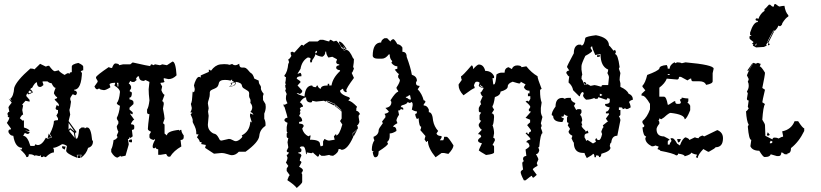

<svg xmlns="http://www.w3.org/2000/svg" viewBox="-20 -764 4039 944"><path d="M377 12.7 380.9 -2.9 357.4 -2.4 361.3 12.7Q305.2 -8.8 305.2 -23.4L309.1 -46.4Q295.9 -55.2 285.2 -55.2Q256.3 -37.1 241.2 -37.1L245.1 -28.3V-14.6Q228.5 -14.6 205.6 8.3H201.2Q197.3 8.3 197.3 3.4L189.5 8.3H181.2V-1L173.3 3.4L153.3 -1V3.4Q140.1 -5.4 129.4 -5.4H121.6Q121.6 8.3 113.3 8.3H109.4Q109.4 -2.9 77.6 -30.8L85.4 -28.3L89.4 -37.1Q54.7 -37.1 45.4 -96.2Q29.8 -96.2 21.5 -114.3V-118.7Q21.5 -127.9 33.7 -127.9V-132.3L13.7 -159.7Q25.9 -177.2 25.9 -187Q17.6 -187 17.6 -195.8L21 -195.3L14.6 -205.6L17.6 -205.1Q19 -214.4 25.9 -214.4L21.5 -236.8Q21.5 -239.3 37.6 -259.3L22.9 -278.3L38.6 -267.1L29.8 -277.8Q46.9 -290 49.8 -332Q60.1 -366.7 129.4 -427.2Q142.6 -427.2 149.4 -422.9L177.2 -450.2L205.6 -436.5Q212.4 -440.9 221.2 -440.9Q241.2 -413.6 249.5 -413.6L269 -418.5Q269 -412.1 297.4 -395.5Q310.1 -404.8 317.4 -404.8Q317.4 -400.4 321.3 -400.4Q321.3 -409.2 333 -409.2V-436.5Q333 -448.2 365.2 -454.6Q389.2 -443.8 389.2 -436.5V-418.5Q384.8 -418.5 377 -413.6L380.9 -404.8L383.3 -413.1Q380.9 -323.2 345.2 -323.2V-318.4Q356.9 -318.4 356.9 -309.6L358.9 -310.1Q356.9 -295.9 349.1 -295.9Q341.3 -300.3 336.9 -300.3Q325.2 -285.6 325.2 -277.8Q325.2 -272.9 329.1 -264.2Q325.2 -232.9 321.3 -223.1L325.2 -200.7Q317.4 -171.4 317.4 -168.9L356.9 -114.3Q349.1 -112.8 349.1 -105.5L353 -82.5H356.9Q365.2 -82.5 369.1 -127.9L380.9 -137.2H393.1Q397 -137.2 397 -132.3L404.8 -137.2H409.2Q427.7 -137.2 433.1 -73.7Q437 -73.7 437 -68.8Q437 -43.5 413.1 -37.1Q404.8 -6.8 377 12.7ZM145.5 -46.4Q153.3 -46.4 153.3 -55.2Q161.1 -50.8 165.5 -50.8Q186.5 -50.8 205.6 -86.9L213.4 -82.5L233.4 -86.9V-91.8L225.1 -105.5Q245.1 -145 245.1 -168.9Q252 -173.3 265.1 -173.3V-182.6L257.3 -195.8L265.1 -209.5V-223.1Q253.4 -223.1 253.4 -232.4Q257.3 -241.2 257.3 -246.1H261.2L269 -241.2V-250.5Q269 -253.4 249.5 -272.9V-277.8Q261.2 -277.8 261.2 -286.6Q254.9 -286.6 245.1 -304.7Q245.1 -312.5 253.4 -332Q244.1 -332 233.4 -355Q223.1 -355 213.4 -363.8H189.5V-359.4Q193.4 -350.6 193.4 -345.7Q183.6 -336.4 177.2 -336.4Q161.6 -336.4 161.6 -359.4Q151.9 -359.4 137.7 -332Q129.4 -330.6 129.4 -323.2Q135.3 -323.2 141.6 -309.6Q125 -300.3 117.7 -300.3Q117.7 -304.7 113.3 -304.7L109.4 -295.9V-291.5L125.5 -272.9V-264.2L105.5 -268.6L89.4 -250.5Q89.4 -246.1 93.8 -246.1L89.4 -223.1L93.8 -200.7Q87.4 -200.7 77.6 -182.6L93.8 -168.9Q93.8 -173.3 97.7 -173.3V-137.2Q125.5 -128.9 125.5 -118.7L102.1 -123L125.5 -114.3Q125.5 -105.5 113.3 -105.5Q106 -109.9 101.6 -109.9L93.8 -96.2Q114.7 -96.2 129.4 -46.4ZM122.6 -304.7 137.2 -311 126 -319.3 119.6 -312ZM214.4 -85.4 219.7 -107.4 231 -91.3V-88.4ZM297.9 -28.3 285.6 -36.1V-45.4L302.7 -43ZM374.5 12.7H363.8L360.4 -0.5L377.4 -1ZM346.7 -117.7 317.4 -159.7 316.9 -126.5 324.7 -134.3ZM347.7 -85.9 342.8 -112.3 325.2 -127.4 319.8 -120.1Z M828.1 -461.4Q843.8 -461.4 848.1 -393.6Q829.6 -375 808.6 -375L785.2 -379.9V-370.6L789.1 -361.3Q782.7 -356.9 769.5 -356.9V-352.5L777.3 -338.9L773.4 -320.8Q781.2 -299.8 789.1 -297.9L777.3 -266.1Q785.2 -266.1 785.2 -252.4L781.2 -230Q789.1 -190.9 789.1 -180.2L781.2 -157.2Q789.1 -155.8 789.1 -147.9V-107.4L800.8 -98.1Q800.8 -119.1 859.9 -125.5V-121.1L867.7 -125.5H871.6Q871.6 -113.3 883.3 -98.1V-89.4Q883.3 -75.7 867.7 -75.7L871.6 -43.9Q834.5 -22.9 816.4 6.3H808.6Q803.2 6.3 796.9 -7.3L769.5 -2.9H757.8V-30.3Q746.1 -30.3 746.1 -39.1L738.3 -34.7Q730.5 -34.7 730.5 -43.9Q730.5 -55.7 742.2 -75.7V-80.1L734.4 -75.7Q714.8 -81.5 714.8 -89.4V-102.5L722.7 -116.2Q707 -123 707 -129.9Q707 -143.1 714.8 -202.6Q703.1 -202.6 703.1 -211.9V-225.6Q710.9 -236.3 714.8 -270.5Q710.9 -302.7 710.9 -325.2Q710.9 -329.1 714.8 -361.3L695.3 -370.6L687.5 -366.2Q663.6 -366.2 663.6 -388.7H659.7Q654.3 -388.7 647.9 -375Q651.9 -375 651.9 -370.6L640.1 -361.3H628.4L620.6 -366.2L612.8 -352.5Q618.7 -352.5 624.5 -338.9V-329.6L616.7 -315.9Q628.4 -311.5 628.4 -307.1Q628.4 -284.2 616.7 -284.2V-275.4Q636.2 -272 636.2 -261.7V-252.4L616.7 -234.4V-225.6L632.3 -211.9V-202.6H628.4L620.6 -207V-202.6L640.1 -175.3Q634.3 -175.3 624.5 -157.2V-152.8Q640.1 -152.8 640.1 -143.6V-134.8Q640.1 -125.5 628.4 -125.5L632.3 -93.8L620.6 -84.5Q620.6 -89.4 616.7 -89.4Q616.7 -80.1 608.9 -80.1L612.8 -57.1V-52.7L597.2 1.5Q594.2 1.5 573.7 6.3V1.5L558.1 10.7Q543 10.7 526.9 -16.6V-30.3Q533.7 -40 538.6 -75.7Q548.3 -75.7 558.1 -89.4L554.2 -98.1L562 -116.2Q554.2 -131.3 554.2 -143.6L562 -157.2V-166.5Q554.2 -177.2 554.2 -184.6Q565.9 -206.1 569.8 -243.7Q554.2 -250.5 554.2 -257.3Q565.9 -269.5 569.8 -311.5Q569.8 -326.7 542.5 -343.3Q546.4 -352.1 546.4 -356.9H542.5Q518.6 -356 518.6 -348.1Q522.5 -339.4 522.5 -334.5Q500.5 -320.8 491.2 -320.8Q467.8 -323.7 467.8 -329.6L460 -325.2H456.1Q450.7 -325.2 444.3 -338.9L460 -361.3V-366.2L452.1 -379.9V-384.3Q454.1 -393.1 514.6 -434.1Q521.5 -429.7 530.8 -429.7Q538.1 -450.2 546.4 -452.1Q565.9 -451.2 565.9 -443.4L585.4 -447.8H620.6L632.3 -457Q711.9 -439 718.8 -439Q719.7 -447.8 726.6 -447.8L734.4 -443.4L742.2 -447.8L765.6 -443.4Q770 -443.4 777.3 -447.8L800.8 -443.4ZM554.2 -356.9Q558.1 -349.1 558.1 -338.9H562V-356.9ZM621.1 -78.1H628.9V-64.5H621.1Q613.3 -64.5 613.3 -73.7Z M1120.6 -1Q1115.2 -1 1109.9 -2.7Q1104.5 -4.4 1098.1 -6.3Q1091.8 -8.3 1084.5 -10Q1077.1 -11.7 1067.9 -11.7L1032.2 -8.3L988.3 -37.1L992.2 -51.3L969.2 -55.7L971.2 -62.5Q971.2 -65.9 967.8 -65.9L962.9 -64.9Q960 -77.6 948.2 -88.9L956.5 -103L945.3 -104Q945.3 -120.1 942.4 -129.9Q938 -143.6 930.2 -157.7Q927.2 -162.6 927.2 -167L927.7 -170.9Q927.7 -181.2 917 -202.1L925.8 -210L916 -211.4Q922.9 -224.1 922.9 -233.9L918.5 -252.9Q918.5 -254.4 919.4 -255.6Q920.4 -256.8 921.4 -260.3Q922.4 -263.7 923.6 -270.3Q924.8 -276.9 925.3 -289.6Q926.3 -314 928.7 -314L932.6 -310.1Q933.6 -310.1 935.5 -314.9Q937.5 -319.8 937.5 -326.7L933.6 -344.2Q936.5 -357.9 943.8 -372.1Q951.2 -386.2 959 -386.2Q962.9 -386.2 966.8 -382.3V-393.1L1006.8 -410.6V-422.4L1017.6 -416.5Q1037.1 -443.4 1062.5 -447.3L1082 -448.7Q1100.1 -448.7 1108.9 -445.3L1121.6 -449.7Q1127.9 -443.4 1136.7 -443.4Q1145 -443.4 1156.2 -450.7Q1156.2 -431.6 1170.4 -431.6L1175.3 -432.1Q1183.6 -432.1 1189 -429.2Q1195.8 -424.8 1205.6 -412.6Q1209 -407.7 1213.9 -404.8Q1223.6 -400.4 1230.5 -377.4L1252 -367.7Q1252 -354.5 1257.6 -347.4Q1263.2 -340.3 1263.2 -335L1262.7 -330.1Q1262.7 -319.3 1276.4 -302.7L1272.9 -291.5L1273.4 -272L1285.2 -252.4L1286.6 -238.8Q1286.6 -222.2 1279.3 -205.6V-180.2Q1285.6 -168 1285.6 -152.8L1285.2 -145Q1257.8 -127.4 1254.9 -96.2Q1252 -64.9 1187.5 -18.1H1154.3Q1138.7 -1 1120.6 -1ZM1138.7 -69.8Q1148.4 -69.8 1159.9 -78.9Q1171.4 -87.9 1171.4 -93.3Q1171.4 -96.2 1168 -98.1Q1207.5 -116.7 1210.9 -166.5L1218.3 -161.6L1209 -192.9L1210 -206.5L1226.1 -199.7Q1221.7 -210.4 1210.9 -213.4Q1220.2 -224.1 1220.2 -235.8Q1220.2 -247.6 1210.9 -258.3L1211.9 -267.1Q1211.9 -275.4 1208.3 -280.3Q1204.6 -285.2 1204.6 -294.9L1205.1 -304.7Q1205.1 -312 1200 -316.2Q1194.8 -320.3 1188.2 -323.7Q1181.6 -327.1 1176 -331.3Q1170.4 -335.4 1169.4 -343.3Q1167.5 -357.9 1138.7 -361.8L1139.2 -357.4Q1139.2 -338.4 1105.5 -338.4Q1117.2 -344.2 1117.2 -349.6Q1117.2 -353 1112.8 -356Q1129.9 -357.9 1130.9 -359.9Q1130.9 -362.8 1121.1 -366.7V-373.5L1113.3 -367.7Q1101.6 -371.1 1085.4 -371.1Q1058.6 -371.1 1055.7 -353.5Q1052.7 -339.4 1045.4 -334.2Q1038.1 -329.1 1030.5 -326.4Q1022.9 -323.7 1017.1 -319.8Q1011.2 -315.9 1011.2 -304.7L1011.7 -304.2Q1011.7 -290 1006.8 -276.1Q1002 -262.2 1002 -255.9L1005.9 -231.9L1002.9 -215.3L1005.9 -194.8L1002 -151.4Q1002 -123 1027.8 -108.4Q1039.6 -106 1045.2 -100.1Q1050.8 -94.2 1054 -88.1Q1057.1 -82 1059.8 -77.4Q1062.5 -72.8 1069.3 -72.8L1105.5 -81.1Q1113.8 -81.1 1123.5 -75.4Q1133.3 -69.8 1138.7 -69.8ZM1121.6 -341.3Q1136.7 -344.2 1136.7 -359.9Q1129.4 -355 1117.7 -354.5L1121.6 -352.1Q1119.1 -344.7 1111.8 -340.3Z M1439 160.2Q1426.3 143.6 1393.6 122.6V118.7Q1400.9 97.7 1404.8 97.7L1389.6 76.7V64.5L1397.5 51.8L1385.7 35.2Q1393.6 21.5 1393.6 10.3Q1389.6 2.4 1389.6 -2.4Q1395 -2.4 1400.9 -14.6Q1389.6 -14.6 1389.6 -22.9L1397.5 -39.6L1393.6 -64.5L1397.5 -85.4Q1389.6 -85.4 1389.6 -93.8V-106.4Q1389.6 -110.4 1393.6 -110.4L1389.6 -118.7V-139.6L1393.6 -160.2Q1378.4 -166.5 1378.4 -172.9Q1378.4 -183.1 1393.6 -185.5Q1393.6 -189.5 1378.4 -239.3Q1374.5 -239.3 1374.5 -243.7V-252Q1378.4 -252 1378.4 -248L1393.6 -256.3Q1385.7 -270 1385.7 -281.2Q1385.7 -294.4 1389.6 -301.8L1382.3 -318.4L1385.7 -327.1Q1382.3 -334 1382.3 -343.8Q1382.3 -347.7 1385.7 -347.7L1382.3 -356Q1385.7 -369.6 1385.7 -385.3Q1378.4 -385.3 1378.4 -393.6Q1393.6 -409.2 1397.5 -451.7Q1400.9 -451.7 1400.9 -460Q1397.5 -468.3 1397.5 -472.7Q1403.3 -472.7 1412.6 -489.3Q1408.7 -496.6 1408.7 -505.9L1416.5 -510.3Q1423.8 -505.9 1427.7 -505.9L1461.9 -543.5H1465.8L1473.1 -539.1Q1473.1 -543.9 1500 -560.1H1541.5L1553.2 -568.4H1568.4Q1595.2 -560.1 1598.6 -560.1Q1600.1 -568.4 1606.4 -568.4L1620.6 -560.1L1633.3 -564Q1646.5 -554.2 1660.2 -526.4Q1667.5 -526.4 1671.4 -514.2Q1678.7 -518.6 1682.6 -518.6Q1698.2 -518.6 1716.3 -476.6Q1720.2 -476.6 1720.2 -472.7Q1720.2 -457.5 1716.3 -435.1L1720.2 -426.8Q1712.9 -405.8 1709 -405.8L1720.2 -380.9Q1682.1 -330.1 1682.1 -318.4Q1686 -318.4 1686 -314.5Q1682.1 -314.5 1682.1 -310.1Q1667 -314.5 1667 -327.1H1663.1L1651.9 -318.4Q1651.9 -300.3 1697.3 -285.2L1701.2 -276.9Q1693.8 -275.9 1693.8 -268.6Q1707 -268.6 1735.4 -239.3L1731.9 -231V-218.8Q1742.7 -218.8 1750.5 -202.1Q1743.2 -202.1 1743.2 -189.5Q1747.1 -167.5 1747.1 -164.6Q1741.2 -147.9 1735.4 -147.9L1739.3 -139.6V-131.3L1716.3 -110.4H1712.9L1716.3 -89.8Q1688 -27.3 1659.7 -27.3L1651.9 -31.2H1644.5Q1644.5 -12.7 1617.7 2Q1605 2 1598.6 -2.4L1575.7 2H1560.5L1549.3 -6.3Q1549.3 6.3 1541.5 6.3Q1519 -12.2 1519 -14.6L1511.2 -10.7Q1507.3 -10.7 1488.3 -14.6V-6.3H1484.9Q1481 -43.9 1469.7 -43.9H1461.9Q1454.1 -42.5 1454.1 -35.6Q1461.9 -34.2 1461.9 -27.3V-22.9Q1461.9 -14.6 1446.8 -14.6V-10.7Q1461.9 -8.3 1461.9 2Q1454.1 15.6 1454.1 26.9Q1461.9 28.3 1461.9 35.2L1450.7 56.2Q1467.8 64 1469.7 72.8Q1465.8 85.4 1461.9 85.4L1465.8 93.8V130.9Q1465.8 137.2 1439 160.2ZM1685.5 -521Q1676.3 -521 1669.4 -538.1V-534.2L1672.9 -525.9H1669.4L1657.7 -534.2Q1646.5 -551.3 1646.5 -557.1Q1646.5 -559.6 1648.9 -559.6Q1663.1 -558.6 1685.5 -521ZM1530.3 -502Q1538.1 -502 1538.1 -510.3V-514.2Q1530.3 -513.2 1530.3 -505.9ZM1477.1 -289.6Q1481 -343.8 1515.1 -343.8Q1515.1 -335.4 1534.2 -335.4Q1535.2 -343.8 1541.5 -343.8Q1545.4 -330.1 1557.1 -327.1Q1557.1 -343.8 1591.3 -343.8V-352.1H1598.6V-343.8H1609.9Q1615.7 -380.9 1651.9 -414.6V-418.5Q1632.8 -421.4 1632.8 -431.2Q1632.8 -441.4 1647.9 -443.4V-447.8Q1632.8 -447.8 1632.8 -460Q1636.7 -468.3 1636.7 -472.7L1613.8 -484.9L1594.7 -481Q1583.5 -496.1 1583.5 -510.3H1579.6Q1579.6 -491.7 1564.5 -484.9Q1542.5 -487.8 1530.3 -497.6Q1530.3 -488.3 1515.1 -468.3Q1515.1 -456.1 1507.3 -456.1L1503.9 -464.4Q1507.3 -472.2 1507.3 -476.6L1500 -481H1492.2Q1463.9 -463.9 1457.5 -425.3L1442.9 -401.9H1446.8Q1454.1 -405.8 1458 -405.8L1461.9 -397.5V-389.2Q1439 -389.2 1439 -377Q1458 -365.7 1458 -360.4L1442.9 -343.8L1465.8 -318.4V-314.5Q1465.8 -308.6 1454.1 -301.8Q1447.8 -306.2 1439 -306.2Q1439 -300.8 1477.1 -289.6ZM1557.1 -43.9Q1564.5 -47.9 1568.4 -47.9V-68.8L1575.7 -81.1Q1588.4 -72.8 1598.6 -72.8L1625.5 -77.1L1621.6 -93.8L1632.8 -106.4V-98.1Q1647.9 -98.1 1663.1 -151.9L1651.9 -168.9L1659.7 -181.2V-214.4Q1659.7 -218.3 1625.5 -243.7L1628.9 -252Q1592.8 -268.6 1587.4 -268.6Q1583.5 -268.6 1583.5 -264.6Q1579.6 -264.6 1572.3 -268.6L1534.2 -264.6L1515.1 -268.6Q1515.1 -260.3 1507.3 -260.3Q1484.9 -260.3 1484.9 -285.2Q1470.2 -285.2 1454.1 -260.3Q1460.4 -260.3 1469.7 -243.7V-239.3Q1460.4 -239.3 1454.1 -231L1458 -222.7Q1454.1 -214.8 1454.1 -210.4H1458L1450.7 -193.8Q1465.8 -185.5 1465.8 -168.9Q1459 -164.6 1450.7 -164.6V-156.2Q1473.1 -156.2 1473.1 -143.6L1465.8 -131.3Q1472.7 -105.5 1496.1 -93.8L1503.9 -98.1H1507.3L1503.9 -77.1Q1553.2 -77.1 1553.2 -56.2Q1553.2 -51.8 1557.1 -43.9ZM1660.6 -221.2 1630.9 -247.6 1629.4 -244.1 1657.2 -222.2ZM1622.6 -245.6 1586.9 -263.2 1588.9 -266.1 1626.5 -251.5ZM1717.8 -91.3 1713.9 -108.9 1717.3 -108.4 1737.3 -127.9ZM1672.4 -516.1 1667 -525.4 1676.3 -523.4 1680.7 -519.5Z M1870.6 -576.2H1883.3L1899.9 -559.6Q1899.9 -565.4 1912.6 -571.8Q1919.9 -571.8 1933.6 -546.9Q1949.2 -545.4 1958.5 -530.3V-509.3Q1979.5 -509.3 1979.5 -484.4Q1999.5 -430.7 2004.9 -396.5Q2029.8 -388.2 2029.8 -367.2L2025.4 -358.9V-354.5Q2025.4 -341.8 2042.5 -341.8V-337.9L2033.7 -325.2Q2054.7 -303.2 2063 -271Q2071.8 -269.5 2071.8 -262.7L2063 -250V-245.6Q2080.6 -245.6 2088.4 -225.1V-212.4Q2106 -212.4 2109.4 -170.4Q2114.7 -141.6 2134.3 -120.1L2126 -107.9Q2129.9 -95.2 2150.9 -95.2V-86.9L2142.6 -74.2H2159.2Q2163.6 -81.5 2163.6 -91.3H2176.3Q2183.1 -91.3 2209.5 -49.3Q2209.5 -33.7 2184.6 -7.3L2163.6 -11.7H2150.9L2121.6 9.3Q2084 -36.6 2084 -70.3H2080.1Q2080.1 -65.9 2075.7 -65.9L2067.4 -78.6L2071.8 -95.2L2046.4 -124.5Q2050.8 -131.8 2050.8 -141.1Q2040.5 -141.1 2038.1 -183.1L2029.8 -178.7Q2021.5 -192.4 2021.5 -204.1Q2029.8 -204.1 2029.8 -212.4V-216.3Q2018.6 -216.3 2004.9 -225.1L2008.8 -245.6V-254.4L2004.9 -262.7L1996.1 -258.3H1992.2L1983.9 -262.7Q1983.9 -252.9 1954.6 -245.6L1950.2 -237.3Q1962.9 -237.3 1962.9 -229V-225.1H1958.5L1950.2 -229Q1950.2 -220.7 1937.5 -220.7L1941.9 -199.7Q1929.2 -181.2 1929.2 -170.4Q1933.6 -162.6 1933.6 -158.2Q1913.1 -147 1912.6 -141.1Q1929.2 -141.1 1929.2 -120.1Q1910.2 -107.9 1896 -107.9V-95.2Q1896 -75.7 1883.3 -65.9L1887.7 -57.6Q1885.7 -47.9 1841.8 -20Q1841.8 9.3 1824.7 9.3Q1816.4 9.3 1812.5 -15.6Q1816.4 -15.6 1816.4 -20Q1808.1 -20 1808.1 -28.3Q1808.6 -57.1 1820.8 -74.2Q1816.4 -81.5 1816.4 -91.3Q1841.8 -101.1 1841.8 -124.5Q1841.8 -131.8 1862.3 -158.2L1858.4 -166.5L1875 -187.5V-195.8L1870.6 -204.1Q1891.6 -209.5 1891.6 -216.3L1875 -233.4Q1904.3 -237.3 1904.3 -262.7L1899.9 -271Q1926.3 -312.5 1937.5 -312.5V-316.9Q1929.2 -327.1 1929.2 -333.5Q1946.3 -358.9 1946.3 -371.1L1937.5 -383.8V-392.1L1941.9 -400.4Q1936.5 -400.4 1920.9 -421.4Q1929.2 -425.8 1933.6 -425.8V-438Q1917.5 -438 1904.3 -455.1L1908.7 -463.4Q1896 -474.1 1896 -496.6H1891.6Q1875.5 -475.6 1858.4 -475.6H1837.4Q1815.9 -475.6 1812.5 -488.3Q1812.5 -555.2 1854 -555.2Q1854 -567.4 1870.6 -576.2ZM1975.6 -287.6V-283.7Q1981.9 -283.7 1992.2 -274.9H2000.5L1996.1 -295.9H1992.2Q1981.9 -287.6 1975.6 -287.6Z M2564 122.6H2555.7Q2540 92.8 2540 82.5Q2540 76.2 2551.8 69.3Q2547.9 46.9 2547.9 38.1Q2549.3 29.3 2555.7 29.3L2551.8 20V15.6Q2551.8 4.9 2567.9 2.4L2564 -28.8Q2583.5 -40.5 2583.5 -46.4Q2579.6 -64.5 2567.9 -64.5Q2567.9 -74.2 2587.4 -77.6V-82Q2587.4 -85.4 2564 -108.9L2571.8 -113.3Q2572.8 -104.5 2579.6 -104.5Q2579.6 -115.2 2590.8 -117.7V-122.1Q2590.8 -125.5 2571.8 -148.9Q2584.5 -162.1 2586.4 -162.1V-175.3L2564 -184.6L2590.8 -215.3Q2579.6 -215.3 2579.6 -224.6L2587.4 -237.8Q2587.4 -245.6 2564 -264.6L2571.8 -269L2579.6 -264.6L2587.4 -277.8V-291H2575.7V-304.7H2583.5V-317.9Q2562.5 -317.9 2555.7 -335.4L2564 -349.1L2540 -362.3Q2540 -353.5 2532.2 -353.5Q2528.8 -353.5 2500.5 -362.3Q2476.6 -353.5 2476.6 -339.8Q2476.6 -323.2 2440.9 -313.5Q2440.9 -295.4 2413.1 -286.6Q2408.2 -252 2401.4 -242.2V-237.8L2409.2 -224.6L2397.5 -206.5Q2409.2 -206.5 2409.2 -189Q2406.7 -148.9 2401.4 -148.9Q2409.2 -128.4 2409.2 -108.9L2405.3 -86.4Q2413.1 -85 2413.1 -77.6V-73.2L2401.4 -50.8Q2409.2 -49.3 2409.2 -42V-15.1Q2409.2 -6.3 2369.6 -2Q2338.9 -19.5 2334 -24.4Q2334 -27.3 2349.6 -59.6Q2330.1 -63 2330.1 -73.2Q2330.1 -80.1 2345.7 -90.8Q2345.7 -104.5 2330.1 -104.5Q2330.1 -106.9 2349.6 -126.5Q2343.8 -126.5 2334 -144.5V-153.3L2345.7 -170.9Q2337.9 -170.9 2337.9 -179.7V-197.8L2345.7 -210.9Q2334 -210.9 2334 -219.7V-233.4Q2341.8 -251 2345.7 -251Q2341.8 -259.8 2341.8 -264.6L2353.5 -291Q2347.7 -291 2341.8 -309.1Q2347.2 -309.1 2357.9 -331.1Q2334 -335.4 2334 -344.2Q2337.9 -353 2337.9 -357.9L2330.1 -362.3H2322.3Q2315.9 -362.3 2310.1 -344.2Q2314 -335.9 2314 -331.1Q2303.7 -329.1 2258.8 -295.4Q2234.9 -320.8 2234.9 -344.2V-349.1L2250.5 -371.1Q2246.6 -378.9 2246.6 -389.2Q2252.9 -389.2 2298.3 -442.4Q2306.2 -442.4 2306.2 -424.3Q2326.7 -446.8 2334 -446.8Q2357.9 -446.8 2365.7 -415.5Q2396.5 -415.5 2409.2 -389.2V-379.9H2401.4L2405.3 -349.1H2409.2Q2417 -349.1 2420.9 -397.9Q2434.1 -406.7 2444.8 -406.7H2460.9Q2460.9 -429.2 2480.5 -433.6L2496.6 -424.3Q2502.9 -442.4 2523.9 -442.4Q2543.9 -441.4 2543.9 -433.6Q2564 -438 2567.9 -438Q2592.8 -406.7 2623 -389.2Q2623 -377.4 2643.1 -326.7Q2635.3 -325.2 2635.3 -317.9Q2635.3 -279.8 2643.1 -259.8L2639.2 -233.4V-215.3Q2639.2 -203.6 2647 -189Q2639.2 -160.6 2639.2 -157.7Q2643.1 -148.9 2643.1 -144.5L2639.2 -135.3Q2647 -117.2 2647 -108.9Q2637.7 -108.9 2631.3 -42Q2627 -42 2627 -37.6Q2631.3 -28.8 2631.3 -24.4Q2627 -6.3 2615.2 -6.3Q2627 14.2 2627 20L2619.1 38.1Q2623 46.9 2623 51.3Q2599.6 63.5 2599.6 69.3L2619.1 95.7L2603.5 109.4Q2595.7 109.4 2595.7 100.1Q2588.9 101.6 2564 122.6ZM2358.4 -333.5Q2350.1 -338.4 2342.3 -344.7L2341.8 -348.1L2338.4 -343.8Q2341.8 -342.8 2342.3 -339.4Q2349.1 -335 2358.4 -333.5Z M2865.2 13.2Q2854 -6.3 2854 -12.2H2846.7Q2801.3 -12.2 2801.3 -63Q2798.8 -63 2790 -84Q2793.9 -92.3 2793.9 -96.7Q2775.4 -106 2775.4 -117.7L2782.7 -130.4L2771.5 -147.5Q2775.4 -155.3 2775.4 -160.2Q2767.6 -160.2 2767.6 -168.5V-185.5L2771.5 -193.8Q2765.1 -193.8 2752.9 -202.1Q2752.9 -189.5 2745.1 -189.5Q2745.1 -193.8 2741.7 -193.8V-185.5Q2745.6 -185.5 2752.9 -181.2L2745.1 -164.1Q2699.7 -164.1 2699.7 -193.8L2692.4 -198.2Q2692.4 -214.8 2711.4 -240.2Q2711.4 -282.7 2745.1 -282.7Q2749.5 -282.7 2756.3 -278.3Q2763.2 -282.7 2771.5 -282.7H2786.6Q2786.6 -264.6 2809.1 -257.3Q2805.2 -244.6 2801.3 -244.6L2813 -223.1L2820.3 -227.5H2831.5Q2838.9 -226.1 2838.9 -219.2V-210.4L2831.5 -198.2Q2838.9 -198.2 2842.8 -172.9Q2838.9 -164.6 2838.9 -160.2Q2842.8 -151.9 2842.8 -147.5H2838.9Q2838.9 -138.2 2857.9 -122.1V-117.7H2861.3L2869.1 -122.1L2872.6 -113.8V-109.4Q2854 -107.9 2854 -96.7V-88.4Q2861.3 -78.1 2861.3 -71.3L2869.1 -75.7L2895.5 -58.6L2910.2 -66.9L2906.7 -75.7Q2907.7 -84 2914.1 -84Q2915.5 -75.7 2921.4 -75.7H2925.3Q2933.6 -75.7 2940.4 -105Q2936.5 -113.3 2936.5 -117.7Q2943.8 -138.7 2947.8 -138.7L2943.8 -147.5L2970.2 -168.5Q2965.3 -168.5 2959 -181.2L2974.1 -202.1V-206.5H2959V-214.8Q2971.7 -214.8 2978 -235.8Q2955.1 -240.2 2955.1 -248.5V-252.9Q2978 -252.9 2978 -265.6V-278.3Q2974.1 -278.3 2966.3 -282.7Q2966.3 -273.9 2959 -273.9L2921.4 -286.6Q2921.4 -278.3 2914.1 -278.3H2906.7Q2902.8 -278.3 2902.8 -282.7Q2882.8 -273.9 2861.3 -273.9Q2846.7 -286.6 2846.7 -294.9Q2850.1 -303.2 2850.1 -307.6L2842.8 -312Q2831.5 -301.3 2831.5 -291H2827.6L2797.9 -320.3Q2793.9 -342.8 2775.4 -358.4Q2775.4 -367.2 2778.8 -388.2Q2773.4 -388.2 2764.2 -404.8Q2764.2 -415.5 2778.8 -417.5L2767.6 -434.6Q2767.6 -439.5 2801.3 -502Q2801.3 -538.1 2824.2 -544.4H2835.4Q2838.9 -544.4 2838.9 -540Q2852.1 -540 2857.9 -578.1Q2865.7 -585.4 2910.2 -590.8Q2974.1 -579.1 2974.1 -540Q2977.1 -540 2996.6 -514.6L3003.9 -519L3007.8 -510.7V-506.3L3003.9 -498Q3018.1 -498 3026.4 -434.6L3022.9 -426.3L3030.3 -404.8Q3026.4 -381.8 3026.4 -371.1L3030.3 -354.5V-336.9Q3063 -322.3 3070.3 -303.7Q3091.8 -294.9 3091.8 -273.9Q3073.2 -268.6 3073.2 -261.2Q3080.6 -247.6 3080.6 -235.8Q3067.4 -227.5 3060.5 -227.5L3052.7 -231.9Q3045.9 -227.5 3041.5 -227.5Q3041.5 -235.8 3034.2 -235.8H3022.9V-223.1H3030.3V-202.1Q3030.3 -193.8 3022.9 -193.8Q3030.3 -180.2 3030.3 -172.9L3015.1 -96.7Q2988.3 -96.7 2985.4 -63Q2980.5 -63 2978 -45.9L2981.4 -37.6Q2981.4 -20.5 2936.5 -7.8Q2936.5 8.8 2925.3 8.8Q2925.3 0.5 2918 0.5H2910.2V8.8H2902.8Q2902.8 -7.8 2895.5 -7.8Q2895.5 -3.4 2865.2 13.2ZM2936.5 -337.4Q2938 -345.7 2943.8 -345.7H2970.2L2974.1 -383.8Q2974.1 -391.1 2966.3 -404.8Q2970.2 -412.6 2970.2 -421.9Q2932.6 -437.5 2932.6 -498L2906.7 -493.7Q2891.6 -525.9 2891.6 -536.1Q2883.8 -534.7 2883.8 -527.3L2891.6 -514.6Q2891.6 -507.3 2857.9 -489.3Q2838.9 -450.2 2838.9 -439V-421.9L2842.8 -396.5Q2838.9 -389.6 2838.9 -375.5Q2842.3 -375.5 2854 -345.7Q2856 -345.7 2869.1 -350.1L2883.8 -341.8L2902.8 -345.7Q2908.2 -345.7 2936.5 -337.4ZM2922.9 -484.4H2915.5V-492.7H2930.7Q2930.7 -484.4 2922.9 -484.4ZM2855.5 -347.7 2850.1 -360.8H2854Q2861.3 -359.4 2862.8 -350.1ZM2929.2 -291Q2936.5 -294.9 2940.4 -294.9V-299.3Q2936.5 -299.3 2929.2 -303.7Z M3410.6 13.2 3401.4 8.8 3405.8 0V-4.4Q3393.1 -4.4 3378.4 -13.7Q3378.4 -4.4 3346.2 4.4Q3346.2 -4.4 3314 -8.8Q3314 0 3304.7 0Q3291 -10.3 3226.6 -22.5Q3226.6 -26.9 3212.4 -31.2L3217.3 -40V-44.4Q3212.4 -44.4 3203.1 -48.8Q3195.3 -44.4 3185.1 -44.4Q3152.8 -61 3152.8 -84.5L3157.2 -93.3Q3142.6 -93.3 3138.7 -137.7Q3147.9 -137.7 3147.9 -146.5L3138.7 -160.2V-168.9Q3162.1 -188 3175.8 -226.6V-253.4Q3152.3 -293.5 3138.7 -293.5H3134.3V-302.2L3152.8 -319.8L3138.7 -337.4V-342.3Q3152.8 -356.4 3162.1 -395.5Q3213.9 -414.6 3221.7 -426.3Q3221.7 -441.4 3258.3 -444.3Q3263.2 -436.5 3263.2 -426.3H3272.5Q3272.5 -444.3 3295.4 -457.5Q3299.8 -457.5 3299.8 -453.1L3309.1 -457.5Q3324.7 -457.5 3332 -453.1Q3334.5 -453.1 3350.6 -457.5Q3488.8 -445.3 3488.8 -426.3L3483.9 -404.3V-364.3Q3483.9 -352.5 3451.7 -346.7Q3444.3 -364.3 3419.4 -364.3H3387.2Q3378.4 -364.3 3378.4 -377.4H3373.5L3359.9 -368.7L3327.6 -386.2H3318.4Q3318.4 -373 3309.1 -373Q3304.7 -373 3258.3 -377.4Q3249.5 -354 3221.7 -333V-288.6H3244.6Q3256.3 -288.6 3263.2 -249H3267.6L3295.4 -266.6H3299.8Q3299.8 -253.4 3309.1 -253.4H3318.4Q3327.6 -253.4 3327.6 -262.2Q3322.8 -270.5 3322.8 -275.4Q3332 -275.4 3332 -284.2Q3350.6 -279.8 3364.3 -279.8V-266.6L3359.9 -257.8Q3366.2 -257.8 3373.5 -244.1V-222.2Q3356 -178.2 3346.2 -177.7Q3346.2 -201.2 3276.9 -209Q3269 -209 3244.6 -186.5L3231 -177.7L3221.7 -182.1Q3221.7 -173.3 3217.3 -173.3L3221.7 -164.6V-155.8Q3208 -138.2 3208 -128.9Q3208 -93.3 3244.6 -93.3Q3272.5 -80.1 3272.5 -75.7Q3263.2 -74.2 3263.2 -66.9V-53.2H3272.5Q3272.5 -60.5 3281.7 -71.3Q3276.9 -79.6 3276.9 -84.5H3286.1Q3294.4 -84.5 3309.1 -58.1L3322.8 -48.8Q3335.4 -83.5 3350.6 -88.9Q3369.1 -82.5 3369.1 -75.7L3396.5 -88.9Q3404.8 -84.5 3415 -84.5Q3415 -91.3 3433.6 -97.7L3442.4 -93.3L3506.8 -124.5Q3534.7 -113.3 3534.7 -84.5Q3534.7 -40 3498 -40Q3498 -35.6 3465.8 -18.1H3460.9L3438 -31.2Q3410.6 -2.4 3410.6 13.2ZM3272.5 -395.5V-399.9H3263.2V-395.5ZM3314 -63 3309.1 -80.1H3327.6L3322.8 -67.9Z M3682.6 -455.1Q3687 -455.1 3695.8 -450.7L3706.5 -455.1Q3714.8 -450.7 3719.2 -450.7V-446.3L3715.3 -437.5Q3722.7 -437.5 3741.2 -406.7Q3741.2 -394.5 3728 -331.5L3741.2 -322.8Q3728 -266.6 3728 -261.2L3741.2 -252.4Q3732.4 -240.2 3728 -175.3Q3741.2 -155.3 3741.2 -148.9L3743.2 -96.2L3777.8 -78.6Q3779.3 -87.4 3786.6 -87.4H3791Q3800.8 -87.4 3808.1 -83Q3822.3 -91.8 3830.1 -91.8V-96.2L3825.7 -118.2Q3870.6 -127 3886.7 -168H3904.3Q3926.8 -133.3 3934.1 -133.3V-120.1Q3908.2 -66.4 3869.1 -36.1Q3869.1 -9.8 3851.6 -9.8V-5.4H3838.9L3825.7 -14.2H3821.3Q3821.3 3.4 3808.1 3.4H3799.8L3769.5 -5.4Q3765.1 7.8 3743.2 7.8H3738.8Q3731.4 7.8 3712.9 -22.9Q3679.2 -22.9 3669.4 -44.9L3673.8 -76.2Q3662.1 -76.2 3656.7 -142.1L3661.1 -150.9Q3650.9 -167 3647.9 -216.8Q3651.4 -216.8 3661.1 -230.5L3656.7 -239.3L3661.1 -270Q3652.3 -270 3652.3 -278.8L3656.7 -305.2L3652.3 -314Q3661.1 -328.6 3661.1 -340.3V-344.7Q3661.1 -355 3656.7 -362.3Q3661.1 -371.1 3661.1 -375.5L3652.3 -393.6Q3666 -428.7 3682.6 -450.7ZM3754.9 -113.8 3765.1 -100.6 3756.3 -96.2 3750 -99.6ZM3769.5 -72.3 3765.1 -63.5V-59.6H3769.5Q3777.8 -59.6 3777.8 -67.9ZM3680.2 -454.1 3681.6 -450.7Q3672.4 -439.5 3661.1 -416.5H3653.8ZM3790.5 -744.1H3793.5Q3808.6 -731.9 3812.5 -731.9Q3827.1 -735.4 3836.9 -735.4Q3841.3 -704.1 3856 -689V-683.1Q3842.3 -675.8 3826.2 -649.9Q3826.2 -640.6 3814.9 -634.8Q3809.6 -637.7 3806.6 -637.7Q3804.2 -627.4 3790.5 -613.3H3782.2Q3749.5 -556.2 3749.5 -545.9L3746.1 -549.3L3749.5 -539.6L3735.8 -533.2L3697.3 -530.8L3681.6 -539.6L3684.1 -545.9Q3678.7 -545.9 3678.7 -552.2Q3684.1 -552.2 3684.1 -558.1Q3665 -571.3 3665 -576.2V-582.5Q3665 -588.4 3673.3 -588.4V-591.8H3668V-604Q3684.6 -655.8 3706.1 -655.8V-661.6Q3694.8 -661.6 3694.8 -668Q3695.8 -673.8 3700.7 -673.8H3703.1L3708.5 -670.9Q3718.8 -698.2 3738.8 -710.4V-719.7Q3742.2 -719.7 3760.7 -741.2H3766.1L3776.9 -731.9H3785.2Q3785.2 -744.1 3790.5 -744.1ZM3697.3 -549.3 3692.9 -542 3696.8 -539.6 3700.2 -549.3ZM3756.3 -550.8H3759.3Q3764.2 -549.8 3764.2 -544.4L3759.3 -541.5H3756.3ZM3786.6 -610.8 3756.8 -551.8 3752.4 -552.7 3781.7 -609.4Z"/></svg>

Font: Truetypewriter PolyglOTT
Style: Regular
Weight: 400
Designer: Sergey Beatoff a.k.a. Sam_T
Version: Version 3.76